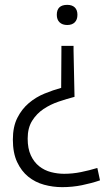

<svg xmlns="http://www.w3.org/2000/svg" viewBox="-20 -565 459 791"><path d="M283 -357 287 -166Q256 -158 222 -146.5Q188 -135 159.5 -116Q131 -97 112.5 -67.5Q94 -38 94 6Q94 47 107 75Q120 103 141.5 120Q163 137 190 144Q217 151 244 151Q279 151 313.5 144Q348 137 381 127L392 178Q357 190 317.5 198Q278 206 236 206Q198 206 161.5 196Q125 186 96.5 163Q68 140 50.5 102.5Q33 65 33 10Q33 -43 51.5 -79.5Q70 -116 99 -140.5Q128 -165 163.5 -179.5Q199 -194 232 -203L233 -357V-376H283ZM257 -545Q277 -545 288 -534.5Q299 -524 299 -504Q299 -484 288 -473Q277 -462 257 -462Q237 -462 225.5 -473Q214 -484 214 -504Q214 -545 257 -545Z"/></svg>

Font: Encode Sans Narrow
Style: Light
Weight: 300
Designer: Pablo Impallari, Andres Torresi
Foundry: Pablo Impallari, Andres Torresi
Version: Version 1.000; ttfautohint (v1.00) -l 8 -r 50 -G 200 -x 14 -